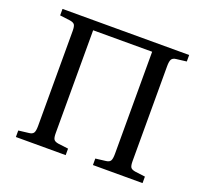

<svg xmlns="http://www.w3.org/2000/svg" viewBox="-122 -855 1068 1000"><g transform="rotate(20 412.0 -355.0)"><path d="M61 0V-36L119 -43Q137 -45 143.5 -55.5Q150 -66 150 -94V-620Q150 -646 143.5 -655Q137 -664 117 -667L61 -674V-710H763V-674L706 -667Q688 -665 681.5 -654Q675 -643 675 -616V-90Q675 -64 681.5 -55Q688 -46 708 -43L763 -36V0H488V-36L545 -43Q563 -45 569.5 -55.5Q576 -66 576 -94V-660H249V-90Q249 -64 255.5 -55Q262 -46 281 -43L337 -36V0Z"/></g></svg>

Font: Literata 36pt
Style: Regular
Weight: 400
Designer: Latin by Veronika Burian and Jose Scaglione. Greek by Irene Vlachou. Cyrillic by Vera Evstafieva.
Foundry: TypeTogether
Version: Version 3.002